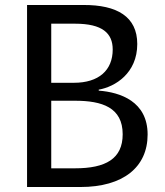

<svg xmlns="http://www.w3.org/2000/svg" viewBox="-20 -750 660 770"><path d="M88.5 0H302.5C474.5 0 572 -80 572 -210.5C572 -343.5 462 -380 376 -386.5V-390.5C442 -402 530.5 -456.5 530.5 -573.5C530.5 -683.5 449 -730.5 315 -730H88.5ZM185.5 -75V-346H281C389.5 -346 472 -319 472 -211.5C472 -113 403.5 -75 281 -75ZM185.5 -418V-655H281C391 -655 432 -616.5 432 -551.5C432 -468 376 -418 276.5 -418Z"/></svg>

Font: Monaspace Neon
Style: Regular
Weight: 400
Designer: Riley Cran & the Lettermatic Team
Foundry: Lettermatic
Version: Version 1.200 (Monaspace Neon)